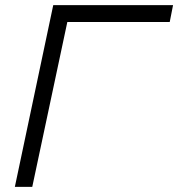

<svg xmlns="http://www.w3.org/2000/svg" viewBox="-20 -730 696 750"><path d="M38 0H106L243 -644H643L656 -710H188Z"/></svg>

Font: Geist Light
Style: Italic
Weight: 300
Italic angle: -12°
Designer: Basement.studio, Andrés Briganti, Mateo Zaragoza
Foundry: Basement.studio, Vercel, Andrés Briganti, Guido Ferreyra, Mateo Zaragoza
Version: Version 1.500